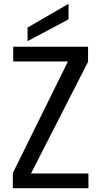

<svg xmlns="http://www.w3.org/2000/svg" viewBox="-20 -983 529 1003"><path d="M440 -660V-739H49V-662H335L47 -79V0H442V-77H142ZM124 -768 338 -882V-963L124 -839Z"/></svg>

Font: Malmofest
Style: Regular
Weight: 400
Designer: Jonny Pinhorn (Poppins), Kolossal
Version: Version 1.004;Glyphs 3.1.2 (3151)